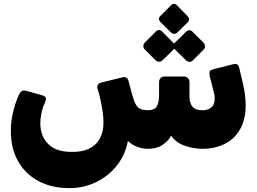

<svg xmlns="http://www.w3.org/2000/svg" viewBox="-20 -760 1328 991"><path d="M339 211Q245 211 176.5 173.5Q108 136 71.5 69Q35 2 36 -88Q36 -129 46 -174.5Q56 -220 72 -258Q81 -281 90.5 -288.5Q100 -296 116 -291L192 -270Q211 -265 215.5 -257Q220 -249 212 -231Q199 -202 193.5 -174Q188 -146 188 -122Q189 -56 229.5 -16Q270 24 349 24Q403 25 439.5 7.5Q476 -10 495 -44.5Q514 -79 514 -126Q514 -153 510.5 -178.5Q507 -204 501 -234Q495 -264 485 -298Q479 -313 485 -322.5Q491 -332 507 -335L613 -361Q627 -364 634 -358Q641 -352 644 -340Q653 -304 660 -279Q667 -254 674 -235Q685 -209 700.5 -200Q716 -191 743 -191Q778 -191 789.5 -211Q801 -231 801 -270V-334Q801 -348 808 -356.5Q815 -365 829 -365H930Q943 -365 950.5 -356.5Q958 -348 958 -334V-262Q958 -228 973.5 -209.5Q989 -191 1024 -191Q1053 -191 1070.5 -205Q1088 -219 1088 -249Q1088 -256 1087.5 -264Q1087 -272 1084 -281L1062 -370Q1061 -373 1061 -376Q1061 -379 1061 -382Q1061 -394 1068 -397.5Q1075 -401 1082 -403L1186 -429Q1188 -430 1190.5 -430Q1193 -430 1194 -430Q1205 -430 1209.5 -422.5Q1214 -415 1216 -404L1234 -329Q1241 -298 1244.5 -270.5Q1248 -243 1248 -218Q1248 -143 1219 -92.5Q1190 -42 1139.5 -17Q1089 8 1024 8Q980 8 934.5 -7.5Q889 -23 863 -60Q852 -36 821.5 -14Q791 8 742 8Q716 8 689 -2Q662 -12 640 -32Q631 19 604.5 63.5Q578 108 537.5 141Q497 174 446.5 192.5Q396 211 339 211ZM895 -592Q888 -585 878.5 -585.5Q869 -586 862 -593L808 -646Q793 -663 808 -678L862 -732Q878 -748 894 -732L947 -678Q964 -660 949 -645ZM818 -448Q812 -442 801.5 -441.5Q791 -441 783 -449L727 -505Q720 -512 720 -522.5Q720 -533 727 -540L783 -596Q801 -614 818 -596L874 -540Q882 -532 882.5 -521.5Q883 -511 875 -504ZM975 -448Q967 -440 957 -441Q947 -442 940 -449L883 -505Q876 -512 876 -523Q876 -534 883 -540L940 -596Q958 -612 974 -596L1030 -540Q1037 -533 1038 -522.5Q1039 -512 1031 -504Z"/></svg>

Font: Rubik ExtraBold
Style: Italic
Weight: 800
Italic angle: -12°
Designer: Hubert and Fischer
Foundry: Hubert and Fischer
Version: Version 2.300;gftools[0.9.30]